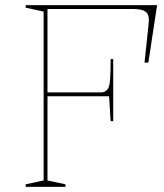

<svg xmlns="http://www.w3.org/2000/svg" viewBox="-20 -728 638 748"><path d="M80 0V-10L150 -25V-683L80 -698V-708H592L558 -484H543L559 -635Q563 -668 549.5 -680.5Q536 -693 498 -693H165V-368H374Q383 -368 390.5 -372.5Q398 -377 402 -385Q407 -393 409 -421Q411 -449 411 -498H421V-256H411L405 -353H165V-25L235 -10V0Z"/></svg>

Font: Kalnia Thin
Style: Regular
Weight: 250
Designer: Frida Medrano
Foundry: Frida Medrano
Version: Version 1.105